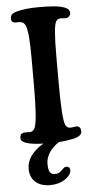

<svg xmlns="http://www.w3.org/2000/svg" viewBox="-62 -748 501 1015"><g transform="rotate(-5 188.5 -241.0)"><path d="M56.2 133.8Q56.2 62 145 8.3Q95.7 6.8 68.4 0Q47.9 -4.9 37.4 -12.2Q26.9 -19.5 26.9 -32.2Q26.9 -53.7 45.4 -57.6Q48.8 -59.6 63 -58.8Q77.1 -58.1 83 -58.6Q99.6 -62.5 106.4 -78.6Q122.6 -116.7 122.6 -298.3V-445.8Q122.6 -521 118.7 -562.7Q114.7 -604.5 106.7 -621.6Q98.6 -638.7 84.5 -641.1Q75.7 -643.1 63 -642.6Q50.3 -642.1 46.9 -643.1Q32.2 -647 32.2 -664.6Q32.2 -679.2 40.3 -687Q48.3 -694.8 66.4 -699.7Q112.8 -712.4 186 -712.4Q264.2 -712.4 301.3 -704.1Q323.7 -698.7 335.2 -690.2Q346.7 -681.6 346.7 -666.5Q346.7 -658.7 340.6 -651.4Q334.5 -644 324.7 -642.1Q318.4 -641.1 307.4 -642.6Q296.4 -644 287.1 -642.6Q274.4 -640.1 267.8 -626.7Q261.2 -613.3 257.6 -570.1Q253.9 -526.9 253.9 -442.4V-305.2Q253.9 -112.3 269 -80.6Q275.4 -65.9 290 -63.5Q299.8 -62.5 311.8 -64.9Q323.7 -67.4 330.1 -66.9Q350.6 -63.5 350.6 -39.1Q350.6 -13.2 305.7 -3.4Q266.6 4.9 226.6 7.8Q157.7 56.2 157.7 117.2Q157.7 147 165.5 160.4Q173.3 173.8 194.8 173.8Q209 173.8 219.7 165.5Q230.5 157.2 238.5 148.9Q246.6 140.6 255.4 140.6Q264.2 140.6 269.5 146Q274.9 151.4 274.9 161.1Q274.9 185.1 242.4 207.5Q210 230 163.6 230Q112.3 230 84.2 204.3Q56.2 178.7 56.2 133.8Z"/></g></svg>

Font: Cooper* SemiBold
Style: Regular
Weight: 600
Designer: Owen Earl
Foundry: indestructible type*
Version: Version 0.001